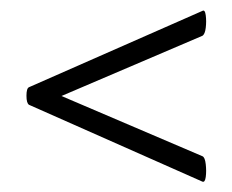

<svg xmlns="http://www.w3.org/2000/svg" viewBox="-20 -375 447 370"><path d="M36 -173Q31 -176 31 -190.5Q31 -205 36 -207L370 -354Q375 -357 376.5 -345.5Q378 -334 376.5 -321.5Q375 -309 370 -306L54 -171V-209L370 -74Q375 -72 376.5 -58.5Q378 -45 376.5 -34Q375 -23 370 -25Z"/></svg>

Font: Cormorant Light
Style: Regular
Weight: 300
Designer: Christian Thalmann (Catharsis Fonts)
Foundry: Catharsis Fonts
Version: Version 4.000